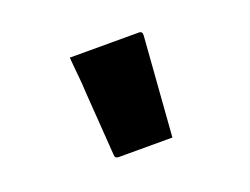

<svg xmlns="http://www.w3.org/2000/svg" viewBox="-62 -869 724 556"><g transform="rotate(-20 300.0 -590.5)"><path d="M388 -431H223Q211 -431 211 -442L197 -640Q196 -666 193 -694.5Q190 -723 188 -750H401Q412 -750 411 -737Z"/></g></svg>

Font: Recursive Mn Lnr St XBk
Style: Regular
Weight: 1000
Monospace: yes
Version: Version 1.079;hotconv 1.0.112;makeotfexe 2.5.65598; ttfautoh